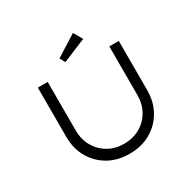

<svg xmlns="http://www.w3.org/2000/svg" viewBox="-192 -1106 1326 1315"><g transform="rotate(-30 471.0 -448.5)"><path d="M469 7Q374 7 302.5 -34.5Q231 -76 190.5 -147.5Q150 -219 150 -311V-700H228V-316Q228 -245 260 -189.5Q292 -134 347 -102.5Q402 -71 469 -71Q541 -71 596.5 -102.5Q652 -134 683.5 -189.5Q715 -245 715 -316V-700H790V-310Q790 -219 749.5 -147.5Q709 -76 637 -34.5Q565 7 469 7ZM401 -757 378 -799 545 -904 586 -834Z"/></g></svg>

Font: Lexend Mega Light
Style: Regular
Weight: 300
Version: Version 1.007